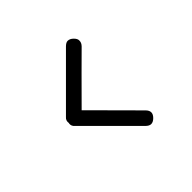

<svg xmlns="http://www.w3.org/2000/svg" viewBox="-128 -837 882 882"><g transform="rotate(-45 312.5 -396.0)"><path d="M376 -138C384.7 -129.3 393 -125 401 -125C409.7 -125 418.3 -129.3 427 -138C443.7 -154.7 443.7 -171.3 427 -188C323.7 -292 254.7 -361.3 220 -396C312 -488.7 381 -557.7 427 -603C435 -611 439 -619.7 439 -629C439.7 -637 435.7 -645.3 427 -654C418.3 -662.7 409.3 -667 400 -667C392.7 -667 384.7 -662.7 376 -654L147 -425C138.3 -417.7 135 -408 137 -396C136.3 -394.7 136 -393.3 136 -392C135.3 -382 139 -373.7 147 -367Z"/></g></svg>

Font: Semi-Coder
Style: Regular
Weight: 400
Version: 0.1000